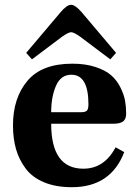

<svg xmlns="http://www.w3.org/2000/svg" viewBox="-20 -767 559 799"><path d="M89 -547 232 -716Q258 -747 276 -747Q293 -747 320 -716L463 -547L439 -520L314 -614Q287 -633 276 -633Q265 -633 238 -614L113 -520ZM34 -245Q34 -359 94 -430.5Q154 -502 281 -502Q336 -502 378 -488Q420 -474 443.5 -453Q467 -432 481.5 -402.5Q496 -373 500.5 -347.5Q505 -322 505 -294Q505 -271 492 -261.5Q479 -252 451 -252H193Q193 -65 327 -65Q414 -65 461 -154L497 -134Q441 12 279 12Q212 12 163 -8.5Q114 -29 86.5 -66Q59 -103 46.5 -147Q34 -191 34 -245ZM193 -300H317Q335 -300 341.5 -306.5Q348 -313 348 -333Q348 -456 277 -456Q233 -456 213 -410Q193 -364 193 -300Z"/></svg>

Font: Heuristica
Style: Bold
Weight: 700
Version: Version 1.0.2